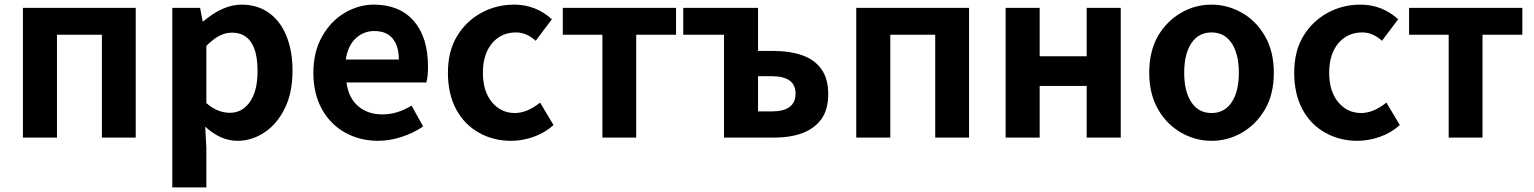

<svg xmlns="http://www.w3.org/2000/svg" viewBox="-20 -594 6622 829"><path d="M79 -560H566V0H420V-444H226V0H79Z M724 -560H844L855 -502H858Q943 -574 1023 -574Q1091 -574 1140.5 -539Q1190 -504 1216.5 -439.5Q1243 -375 1243 -289Q1243 -192 1209 -125Q1176 -58 1121.5 -22Q1067 14 1005 14Q933 14 866 -47L871 44V215H724ZM1092 -287Q1092 -453 981 -453Q953 -453 926.5 -439Q900 -425 871 -396V-149Q918 -107 973 -107Q1026 -107 1059 -154Q1092 -201 1092 -287Z M1471 -21Q1406 -57 1369.5 -123.5Q1333 -190 1333 -280Q1333 -370 1371 -437Q1409 -504 1469 -539Q1529 -574 1594 -574Q1705 -574 1766.5 -503.5Q1828 -433 1828 -306Q1828 -264 1821 -238H1476Q1485 -171 1526.5 -135.5Q1568 -100 1632 -100Q1695 -100 1757 -138L1807 -48Q1764 -19 1713 -2.5Q1662 14 1612 14Q1535 14 1471 -21ZM1596 -460Q1550 -460 1516 -428.5Q1482 -397 1473 -337H1702Q1702 -395 1675.5 -427.5Q1649 -460 1596 -460Z M2048 -21Q1984 -57 1949 -123Q1914 -189 1914 -280Q1914 -374 1954 -439Q1993 -503 2058 -538.5Q2123 -574 2200 -574Q2293 -574 2363 -511L2293 -418Q2253 -454 2208 -454Q2144 -454 2104.5 -407Q2065 -360 2065 -280Q2065 -200 2104 -153Q2143 -106 2203 -106Q2256 -106 2312 -151L2370 -54Q2332 -20 2283.5 -3Q2235 14 2187 14Q2110 14 2048 -21Z M2581 -444H2410V-560H2899V-444H2727V0H2581Z M3106 -444H2930V-560H3253V-374H3321Q3390 -374 3442 -356Q3497 -337 3526.5 -295.5Q3556 -254 3556 -189Q3556 -120 3526 -79Q3468 0 3321 0H3106ZM3415 -190Q3415 -265 3312 -265H3253V-113H3312Q3415 -113 3415 -190Z M3677 -560H4164V0H4018V-444H3824V0H3677Z M4322 -560H4469V-351H4672V-560H4819V0H4672V-223H4469V0H4322Z M5080 -21Q5016 -58 4979 -124Q4942 -190 4942 -280Q4942 -372 4980 -439Q5018 -503 5079 -538.5Q5140 -574 5211 -574Q5279 -574 5341 -539.5Q5403 -505 5441.5 -438.5Q5480 -372 5480 -280Q5480 -187 5442 -122Q5404 -57 5343 -21.5Q5282 14 5211 14Q5142 14 5080 -21ZM5329 -280Q5329 -361 5298 -407.5Q5267 -454 5211 -454Q5155 -454 5124 -407.5Q5093 -361 5093 -280Q5093 -199 5124 -152.5Q5155 -106 5211 -106Q5267 -106 5298 -152.5Q5329 -199 5329 -280Z M5702 -21Q5638 -57 5603 -123Q5568 -189 5568 -280Q5568 -374 5608 -439Q5647 -503 5712 -538.5Q5777 -574 5854 -574Q5947 -574 6017 -511L5947 -418Q5907 -454 5862 -454Q5798 -454 5758.5 -407Q5719 -360 5719 -280Q5719 -200 5758 -153Q5797 -106 5857 -106Q5910 -106 5966 -151L6024 -54Q5986 -20 5937.5 -3Q5889 14 5841 14Q5764 14 5702 -21Z M6235 -444H6064V-560H6553V-444H6381V0H6235Z"/></svg>

Font: Merged Yaku Han JP
Style: Bold
Weight: 700
Designer: Ryoko NISHIZUKA 西塚涼子 (kana, bopomofo & ideographs); Paul D. Hunt (Latin, Greek & Cyrillic); Sandoll Communications 산돌커뮤니
Foundry: Adobe
Version: Version 2.004